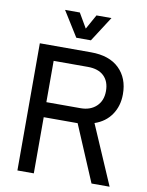

<svg xmlns="http://www.w3.org/2000/svg" viewBox="-95 -944 777 1012"><g transform="rotate(10 293.5 -438.5)"><path d="M253.7 -742.8 169.9 -877.1H248.9L294.5 -798.9L338 -877.1H418.3L331.9 -742.8ZM343.6 -680.7Q441.4 -680.7 494.4 -629.5Q547.4 -578.2 547.4 -492.2Q547.4 -428.8 515.4 -382.3Q483.5 -335.8 426.2 -316.7L563 0H466.1L338.8 -300.6H157.3V0H69.5V-680.7ZM157.3 -381H340.6Q392.7 -381 424.6 -411.2Q456.6 -441.4 456.6 -492.8Q456.6 -544.3 426.6 -573.2Q396.6 -602.1 340.6 -602.1H157.3Z"/></g></svg>

Font: Puralecka Narrow
Style: Regular
Weight: 400
Designer: Hector Gatti, Marcela Romero, Pablo Cosgaya and Nicolas Silva
Version: Version 1.004;PS 001.004;hotconv 1.0.70;makeotf.lib2.5.58329